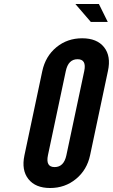

<svg xmlns="http://www.w3.org/2000/svg" viewBox="-20 -935 566 963"><path d="M231.5 8Q306 8 361.2 -37.5Q416.5 -83 432 -157L521.5 -579.5Q537.5 -653.5 502 -698.2Q466.5 -743 392 -743Q317.5 -743 262.8 -698Q208 -653 192 -578L102.5 -155.5Q87 -81.5 122.5 -36.8Q158 8 231.5 8ZM254 -97Q208 -97 220.5 -156.5L310 -578.5Q322.5 -638 369 -638Q415 -638 402.5 -578.5L313 -156.5Q300.5 -97 254 -97ZM435.5 -825H520.5L476 -915H358Z"/></svg>

Font: League Gothic SemiExpanded Italic
Style: Regular
Weight: 400
Width: 6
Designer: The League of Moveable Type
Version: Version 1.600; ttfautohint (v1.8.3)